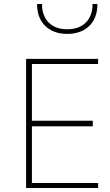

<svg xmlns="http://www.w3.org/2000/svg" viewBox="-20 -946 554 966"><path d="M473.6 -25.4H140.6V-310.5H446.8V-338.4H140.6V-624H473.6V-649.9H111.3V0H473.6ZM470.2 -925.8H445.8Q445.8 -866.7 412.1 -832.8Q378.4 -798.8 318.4 -798.8Q258.3 -798.8 224.9 -832.8Q191.4 -866.7 191.4 -925.8H166.5Q166.5 -855.5 207.8 -815.4Q249 -775.4 318.4 -775.4Q387.7 -775.4 429 -815.4Q470.2 -855.5 470.2 -925.8Z"/></svg>

Font: Estedad VF
Style: Regular
Weight: 100
Designer: Amin Abedi
Version: Version 7.3